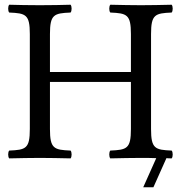

<svg xmlns="http://www.w3.org/2000/svg" viewBox="-20 -667 770 811"><path d="M618 -122V-523C618 -606 635 -611 705 -614C711 -620 711 -641 705 -647C664 -646 613 -645 575 -645C538 -645 490 -646 446 -647C440 -641 440 -620 446 -614C516 -611 533 -606 533 -523V-363H191V-523C191 -606 208 -611 278 -614C284 -620 284 -641 278 -647C240 -646 199 -645 148 -645C98 -645 57 -646 19 -647C13 -641 13 -620 19 -614C89 -611 106 -606 106 -523V-122C106 -39 89 -34 19 -31C13 -25 13 -4 19 2C63 1 111 0 149 0C185 0 234 1 278 2C284 -4 284 -25 278 -31C208 -34 191 -39 191 -122V-321H533V-122C533 -39 516 -34 446 -31C440 -25 440 -4 446 2C491 1 539 0 576 0C595 0 617 0 640 1L585 124H628L683 1C690 2 698 2 705 2C711 -4 711 -25 705 -31C635 -34 618 -39 618 -122Z"/></svg>

Font: Libertinus Math
Style: Regular
Weight: 400
Designer: Philipp H. Poll, Khaled Hosny
Foundry: Caleb Maclennan
Version: Version 7.050;RELEASE